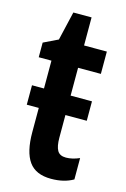

<svg xmlns="http://www.w3.org/2000/svg" viewBox="-106 -711 507 773"><g transform="rotate(15 147.5 -325.0)"><path d="M223 -88Q249 -88 279 -101V-12Q260 -1 237 4.5Q214 10 187 10Q123 10 94.5 -30Q66 -70 66 -152V-253H16V-334H66V-450H13V-511L73 -540L101 -660H177V-543H272V-450H177V-334H266V-253H177V-159Q177 -123 187 -105.5Q197 -88 223 -88Z"/></g></svg>

Font: Noto Sans ExtraCondensed SemiBold
Style: Regular
Weight: 600
Width: 2
Designer: Monotype Design Team
Foundry: Monotype Imaging Inc.
Version: Version 2.013; ttfautohint (v1.8.4.7-5d5b)